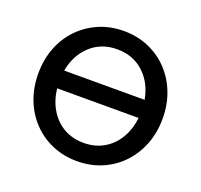

<svg xmlns="http://www.w3.org/2000/svg" viewBox="-128 -876 1085 1036"><g transform="rotate(20 414.0 -357.5)"><path d="M414 16Q337 16 271.5 -12Q206 -40 158 -90.5Q110 -141 83.5 -209Q57 -277 57 -358Q57 -439 83.5 -507Q110 -575 158.5 -625Q207 -675 272 -703Q337 -731 414 -731Q491 -731 556.5 -703Q622 -675 670 -624.5Q718 -574 744.5 -506Q771 -438 771 -358Q771 -277 744.5 -209Q718 -141 670 -90.5Q622 -40 556.5 -12Q491 16 414 16ZM414 -626Q323 -626 261.5 -569.5Q200 -513 183 -420H645Q628 -513 566.5 -569.5Q505 -626 414 -626ZM414 -89Q478 -89 528 -117.5Q578 -146 609 -197.5Q640 -249 648 -317H180Q188 -249 219 -197.5Q250 -146 300 -117.5Q350 -89 414 -89Z"/></g></svg>

Font: Wix Madefor Text SemiBold
Style: Regular
Weight: 600
Designer: Dalton Maag Ltd
Foundry: Dalton Maag Ltd
Version: Version 3.100